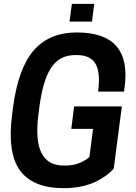

<svg xmlns="http://www.w3.org/2000/svg" viewBox="-20 -961 704 994"><path d="M467.8 -940.9 456.1 -849.1H339.8L352.1 -940.9ZM310.1 13.2Q150.9 13.2 83.7 -78.4Q16.6 -169.9 43 -370.1L47.9 -408.2Q74.7 -608.4 155.3 -700.7Q235.8 -793 377 -793Q664.1 -793 625 -508.8L622.1 -486.8H487.8Q501 -583 475.3 -629.4Q449.7 -675.8 377.9 -675.8H368.2Q288.1 -675.8 244.9 -610.4Q201.7 -544.9 184.1 -408.2L179.2 -370.1Q144 -104 309.1 -104H318.8Q362.3 -104 395.5 -118.9Q428.7 -133.8 442.9 -148.9L461.9 -293.9H349.1L363.8 -410.2H610.8L568.8 -87.9Q553.7 -70.3 532.5 -54.4Q511.2 -38.6 480 -22.5Q448.7 -6.3 404.5 3.4Q360.4 13.2 310.1 13.2Z"/></svg>

Font: Cooper Hewitt
Style: Semibold Italic
Weight: 710
Designer: Village Type and Design LLC
Foundry: Cooper Hewitt Smithsonian Design Museum
Version: 1.000